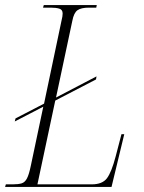

<svg xmlns="http://www.w3.org/2000/svg" viewBox="-37 -734 564 754"><path d="M-17 0 -14 -10H12Q35 -10 48 -14Q61 -18 69 -33.5Q77 -49 84 -83L133 -315L21 -257L24 -269L136 -327L205 -655Q209 -670 209 -681Q209 -696 196 -700Q183 -704 162 -704H132L135 -714H343L341 -704H312Q282 -704 267.5 -694Q253 -684 247 -652L183 -351L342 -434L340 -422L180 -339L110 -10H323Q365 -10 383 -34Q401 -58 417 -119L440 -207H451L401 0Z"/></svg>

Font: Noto Serif Display Condensed ExtraLight
Style: Italic
Weight: 200
Width: 3
Italic angle: -12°
Designer: Monotype Design Team
Foundry: Monotype Imaging Inc.
Version: Version 2.009